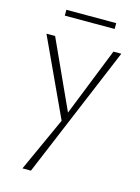

<svg xmlns="http://www.w3.org/2000/svg" viewBox="-126 -626 718 986"><g transform="rotate(15 233.0 -133.5)"><path d="M232 16 34 -411H80L253 -32ZM390 -411H432L139 289H94L234 -19ZM101 -525V-556H366V-525Z"/></g></svg>

Font: Ysabeau Office ExtraLight
Style: Regular
Weight: 250
Designer: Christian Thalmann (Catharsis Fonts)
Version: Version 2.001;gftools[0.9.30]; featfreeze: tnum,lnum,ss02